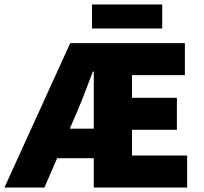

<svg xmlns="http://www.w3.org/2000/svg" viewBox="-42 -844 916 864"><path d="M308 -348C330 -400 352 -460 376 -522H380V-265H272ZM-22 0H158L215 -132H380V0H800V-144H552V-260H754V-404H552V-506H790V-650H274ZM372 -716H688V-824H372Z"/></svg>

Font: Source Sans Pro Black
Style: Regular
Weight: 900
Designer: Paul D. Hunt
Foundry: Adobe Systems Incorporated
Version: Version 3.006;hotconv 1.0.111;makeotfexe 2.5.65597